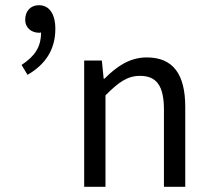

<svg xmlns="http://www.w3.org/2000/svg" viewBox="-20 -719 815 739"><path d="M304 0H386V-352C435 -401 469 -427 519 -427C583 -427 611 -388 611 -297V0H693V-308C693 -432 647 -498 545 -498C478 -498 428 -462 382 -416H379L372 -486H304ZM86 -431C155 -471 193 -528 193 -608C193 -666 169 -699 130 -699C99 -699 77 -678 77 -643C77 -611 102 -593 130 -593C133 -593 135 -593 138 -594C138 -537 113 -502 63 -469Z"/></svg>

Font: Giro Sans Regular
Style: Regular
Weight: 400
Designer: Paul D. Hunt
Foundry: Adobe Systems Incorporated
Version: Version 1.000;PS 1.0;hotconv 1.0.88;makeotf.lib2.5.647800